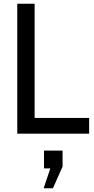

<svg xmlns="http://www.w3.org/2000/svg" viewBox="-20 -720 506 1034"><path d="M73 0V-700H166.5V-85H460V0ZM265 294H215L251 187H217V91H317V177Z"/></svg>

Font: Cabin
Style: Regular
Weight: 400
Width: 4
Designer: Pablo Impallari
Foundry: Pablo Impallari. http://www.impallari.com Igino Marini. http://www.ikern.com
Version: Version 3.001